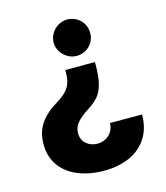

<svg xmlns="http://www.w3.org/2000/svg" viewBox="-109 -615 776 896"><g transform="rotate(-15 279.0 -167.5)"><path d="M287.1 -102.5Q249.5 -78.6 230.2 -56.6Q210.9 -34.7 210.9 -4.9Q210.9 26.9 232.9 46.1Q254.9 65.4 287.1 65.4Q308.1 65.4 326.2 55.9Q344.2 46.4 355.5 28.6Q366.7 10.7 367.2 -12.7H522.5Q521.5 56.6 490 103.3Q458.5 149.9 405.3 172.6Q352.1 195.3 286.1 195.3Q214.8 195.3 159.4 172.9Q104 150.4 73 106.9Q42 63.5 42 2.9Q42 -55.2 70.3 -96.2Q98.6 -137.2 151.4 -168.9Q179.2 -185.5 196 -201.9Q212.9 -218.3 221.2 -239.7Q229.5 -261.2 229.5 -292V-305.7H373V-292Q373 -234.9 363.5 -199.5Q354 -164.1 335.9 -143.1Q317.9 -122.1 287.1 -102.5ZM386.7 -442.4Q387.2 -418.9 375.5 -398.9Q363.8 -378.9 343.3 -367.2Q322.8 -355.5 298.8 -355.5Q275.9 -355.5 255.6 -367.2Q235.4 -378.9 222.9 -398.9Q210.4 -418.9 210 -442.4Q210.4 -466.8 222.7 -487.1Q234.9 -507.3 255.4 -519.3Q275.9 -531.2 298.8 -531.2Q322.8 -531.2 343.3 -519.5Q363.8 -507.8 375.5 -487.3Q387.2 -466.8 386.7 -442.4Z"/></g></svg>

Font: Pretendard JP ExtraBold
Style: Regular
Weight: 800
Designer: Base glyphs from Inter by Rasmus Andersson; Hangeul glyphs from Noto Sans CJK(Source Han Sans) by Jang Soo-young and Kan
Foundry: Kil Hyung-jin
Version: Version 1.309